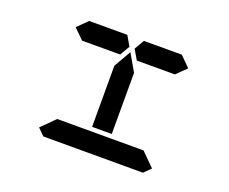

<svg xmlns="http://www.w3.org/2000/svg" viewBox="-95 -696 1005 844"><g transform="rotate(20 408.0 -273.5)"><path d="M672 -31 641 0H175L144 -31L206 -93H226H362H454H590H610ZM144 -500 192 -547V-546H328H369L396 -500L369 -454H212H209H192V-453ZM624 -546 671 -499 624 -453V-454H606H604H475H454H447L420 -500L447 -546H454H475H488ZM454 -157V-113H362V-327V-399L408 -479L454 -399V-327Z"/></g></svg>

Font: DSEG14 Classic
Style: Regular
Weight: 400
Designer: Keshikan(Twitter:@keshinomi_88pro)
Version: Version 0.46